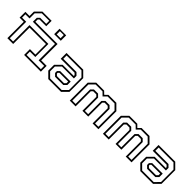

<svg xmlns="http://www.w3.org/2000/svg" viewBox="269 -2027 3304 3304"><g transform="rotate(45 1921.0 -375.0)"><path d="M138.5 0V-399H37.5V-540H138.5V-647L241.5 -750H466.5V-618.5H302L280 -596V-540H820.5V-141.5H954V0H546.5V-141.5H679.5V-399H280V0ZM168.5 -29.5H249.5V-429H708V-111H576.5V-30H924V-111H788.5V-510H249.5V-606.5L290.5 -647.5H437.5V-721.5H255.5L168.5 -635V-510H68V-429H168.5ZM659.5 -618.5V-750H820.5V-618.5ZM693 -646.5H787V-724.5H693Z M1134.5 0 1031.5 -103V-245.5L1134.5 -348.5H1406.5V-368L1376 -398.5H1038.5V-540H1445L1548 -437V-103L1445 0ZM1189.5 -111 1142.5 -157.5V-203L1181.5 -242H1438.5V-159.5L1390 -111ZM1149.5 -30H1430.5L1519.5 -119.5V-422.5L1431.5 -510.5H1070.5V-429.5H1391.5L1438.5 -382.5V-319.5H1148L1062 -233.5V-117.5ZM1203.5 -141.5H1376L1406.5 -172V-212H1193.5L1172.5 -191V-172Z M1658 0V-437L1761 -540H1954.5L2006.5 -489L2058 -540H2251.5L2354.5 -437V0H2213V-368L2182.5 -398.5H2107.5L2077 -368V-30H1935.5V-368L1905 -398.5H1830L1799.5 -368V0ZM1688.5 -30H1769.5V-382.5L1816.5 -429.5H1917L1966 -381V-58.5H2047V-381L2096 -429.5H2196L2243.5 -382.5V-30H2324.5V-422.5L2236.5 -510.5H2068.5L2006.5 -449L1944 -510.5H1776.5L1688.5 -422.5Z M2464.5 0V-437L2567.5 -540H2761L2813 -489L2864.5 -540H3058L3161 -437V0H3019.5V-368L2989 -398.5H2914L2883.5 -368V-30H2742V-368L2711.5 -398.5H2636.5L2606 -368V0ZM2495 -30H2576V-382.5L2623 -429.5H2723.5L2772.5 -381V-58.5H2853.5V-381L2902.5 -429.5H3002.5L3050 -382.5V-30H3131V-422.5L3043 -510.5H2875L2813 -449L2750.5 -510.5H2583L2495 -422.5Z M3374 0 3271 -103V-245.5L3374 -348.5H3646V-368L3615.5 -398.5H3278V-540H3684.5L3787.5 -437V-103L3684.5 0ZM3429 -111 3382 -157.5V-203L3421 -242H3678V-159.5L3629.5 -111ZM3389 -30H3670L3759 -119.5V-422.5L3671 -510.5H3310V-429.5H3631L3678 -382.5V-319.5H3387.5L3301.5 -233.5V-117.5ZM3443 -141.5H3615.5L3646 -172V-212H3433L3412 -191V-172Z"/></g></svg>

Font: Tourney Thin Light
Style: Regular
Weight: 300
Version: Version 1.015